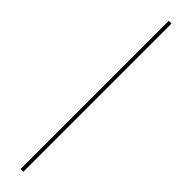

<svg xmlns="http://www.w3.org/2000/svg" viewBox="76 -220 591 591"><g transform="rotate(-45 372.0 76.0)"><path d="M49 82V70H694V82Z"/></g></svg>

Font: Alumni Sans Thin
Style: Regular
Weight: 100
Designer: Robert E. Leuschke
Foundry: Robert E. Leuschke
Version: Version 1.018